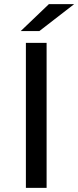

<svg xmlns="http://www.w3.org/2000/svg" viewBox="-20 -907 378 927"><path d="M205 0H105V-700H205ZM170 -757H80L216 -887H338Z"/></svg>

Font: Argentum Novus
Style: Regular
Weight: 400
Designer: Julieta Ulanovsky
Foundry: Julieta Ulanovsky
Version: Version 7.20;July 27, 2021;FontCreator 13.0.0.2683 64-bit